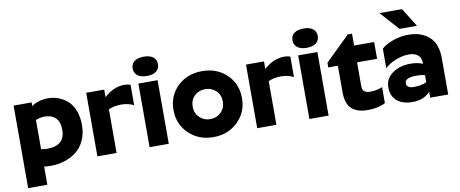

<svg xmlns="http://www.w3.org/2000/svg" viewBox="-75 -1087 3776 1576"><g transform="rotate(-10 1813.0 -299.0)"><path d="M261 -133Q409 -133 409 -265Q409 -332 375.5 -364.5Q342 -397 286 -397Q249 -397 210 -382V-138Q235 -133 261 -133ZM270 10Q237 10 210 7V158H50V-530H200V-499Q256 -540 340 -540Q382 -540 422 -525.5Q462 -511 497 -481.5Q532 -452 553.5 -399Q575 -346 575 -277Q575 -203 548 -146Q521 -89 476.5 -56Q432 -23 379.5 -6.5Q327 10 270 10Z M655 -530H805V-467Q884 -540 975 -540Q999 -540 1025 -532V-361Q979 -385 919 -385Q862 -385 815 -364V0H655Z M1090 -530H1250V0H1090ZM1248.5 -600.5Q1221 -579 1171 -579Q1121 -579 1093 -600.5Q1065 -622 1065 -660Q1065 -698 1093 -719Q1121 -740 1171 -740Q1221 -740 1248.5 -719Q1276 -698 1276 -660Q1276 -622 1248.5 -600.5Z M1621 10Q1744 10 1825.5 -69Q1907 -148 1907 -265Q1907 -385 1826 -462.5Q1745 -540 1621 -540Q1498 -540 1417 -462.5Q1336 -385 1336 -265Q1336 -148 1417.5 -69Q1499 10 1621 10ZM1621 -140Q1569 -140 1532.5 -175.5Q1496 -211 1496 -265Q1496 -321 1532 -355.5Q1568 -390 1621 -390Q1674 -390 1710.5 -355.5Q1747 -321 1747 -265Q1747 -210 1710.5 -175Q1674 -140 1621 -140Z M1987 -530H2137V-467Q2216 -540 2307 -540Q2331 -540 2357 -532V-361Q2311 -385 2251 -385Q2194 -385 2147 -364V0H1987Z M2422 -530H2582V0H2422ZM2580.5 -600.5Q2553 -579 2503 -579Q2453 -579 2425 -600.5Q2397 -622 2397 -660Q2397 -698 2425 -719Q2453 -740 2503 -740Q2553 -740 2580.5 -719Q2608 -698 2608 -660Q2608 -622 2580.5 -600.5Z M3055 -21Q2996 11 2907 11Q2822 11 2775 -30Q2728 -71 2728 -170V-390H2648V-429L2853 -629H2888V-530H3055V-390H2888V-193Q2888 -160 2904.5 -147Q2921 -134 2953 -134Q3011 -134 3055 -154Z M3313 -110Q3377 -110 3419 -131V-190Q3387 -198 3351 -198Q3252 -198 3252 -151Q3252 -110 3313 -110ZM3419 -293Q3419 -336 3391.5 -358Q3364 -380 3318 -380Q3264 -380 3207.5 -357.5Q3151 -335 3116 -301V-464Q3147 -493 3209 -516.5Q3271 -540 3341 -540Q3448 -540 3513.5 -482Q3579 -424 3579 -302V0H3429V-49Q3374 10 3281 10Q3200 10 3152.5 -29.5Q3105 -69 3105 -142Q3105 -215 3166 -259Q3227 -303 3316 -303Q3377 -303 3419 -284ZM3327 -756 3425 -600H3279L3139 -756Z"/></g></svg>

Font: Roundo
Style: Bold
Weight: 700
Designer: Namrata Goyal (Gurmukhi), Shiva Nallaperumal (Latin)
Foundry: Indian Type Foundry
Version: Version 1.000;PS 1.0;hotconv 1.0.88;makeotf.lib2.5.647800